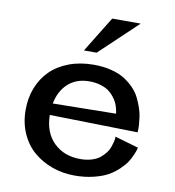

<svg xmlns="http://www.w3.org/2000/svg" viewBox="-90 -901 907 995"><g transform="rotate(10 363.5 -403.5)"><path d="M419.9 -820.8H569.8L371.1 -632.8H304.2ZM667 -185.1Q666 -180.7 664.3 -173.6Q662.6 -166.5 653.8 -145.8Q645 -125 632.8 -106.2Q620.6 -87.4 596.7 -64.5Q572.8 -41.5 543.2 -24.9Q513.7 -8.3 467.8 2.9Q421.9 14.2 368.2 14.2Q306.6 14.2 251.5 -5.4Q196.3 -24.9 153.3 -61Q110.4 -97.2 85.2 -153.3Q60.1 -209.5 60.1 -277.8Q60.1 -340.3 80.8 -393.6Q101.6 -446.8 140.4 -485.6Q179.2 -524.4 237.8 -546.6Q296.4 -568.8 368.2 -568.8Q418.5 -568.8 460 -558.3Q501.5 -547.9 529.8 -530.3Q558.1 -512.7 580.3 -489.7Q602.5 -466.8 615 -441.4Q627.4 -416 636.2 -390.6Q645 -365.2 647.9 -342.3Q650.9 -319.3 652.1 -301.8Q653.3 -284.2 652.3 -273.4L651.9 -263.2L188 -272.9Q189.5 -180.2 243.4 -127.7Q297.4 -75.2 382.8 -75.2Q415.5 -75.2 441.9 -83.3Q468.3 -91.3 484.6 -104.2Q501 -117.2 512.9 -132.6Q524.9 -147.9 530.5 -163.6Q536.1 -179.2 539.3 -192.1Q542.5 -205.1 543 -212.9V-221.2ZM524.9 -338.9Q524.9 -341.8 524.2 -346.9Q523.4 -352.1 519.8 -366.7Q516.1 -381.3 510 -394.5Q503.9 -407.7 491.2 -424.1Q478.5 -440.4 462.2 -452.1Q445.8 -463.9 419.4 -471.9Q393.1 -480 360.8 -480Q293 -480 249.5 -440.9Q206.1 -401.9 192.9 -334Z"/></g></svg>

Font: Sporting Grotesque
Style: Regular
Weight: 400
Designer: Lucas LE BIHAN
Foundry: Lucas LE BIHAN
Version: Version 2.001;PS 2.1;hotconv 1.0.88;makeotf.lib2.5.647800